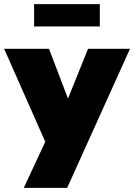

<svg xmlns="http://www.w3.org/2000/svg" viewBox="-39 -729 649 929"><path d="M590 -493 286 180H76L180 -43L-19 -493H198L290 -252L387 -493ZM126 -709H444V-601H126Z"/></svg>

Font: Nunito Sans Heavy
Style: Regular
Weight: 400
Designer: Vernon Adams
Foundry: Vernon Adams
Version: Version 2.500